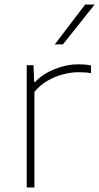

<svg xmlns="http://www.w3.org/2000/svg" viewBox="-20 -828 438 848"><path d="M98 0V-540H128L131 -466H135Q169.5 -502 221.8 -523Q274 -544 325 -544Q341 -544 353.8 -543Q366.5 -542 382 -539V-505Q368.5 -507.5 354.8 -508.2Q341 -509 325 -509Q295.5 -509 260.2 -500.2Q225 -491.5 191.2 -472.2Q157.5 -453 132 -422V0ZM222 -632 356 -808H398L258 -632Z"/></svg>

Font: Encode Sans Exp Th
Style: Regular
Weight: 100
Width: 7
Designer: Multiple Designers
Foundry: Impallari Type
Version: Version 3.002; ttfautohint (v1.8.3) -l 8 -r 50 -G 200 -x 14 